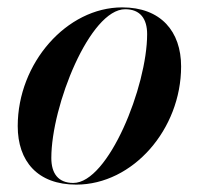

<svg xmlns="http://www.w3.org/2000/svg" viewBox="-20 -490 542 520"><path d="M186.5 10C340 10 470.5 -140 470.5 -310C470.5 -405 415.5 -470 311 -470C161 -470 28 -319.5 28 -148.5C28 -53.5 81.5 10 186.5 10ZM178.5 5.5C137.5 5.5 119 -20.5 119 -62C119 -203.5 223.5 -465 319 -465C360 -465 378.5 -439 378.5 -397.5C378.5 -256 273.5 5.5 178.5 5.5Z"/></svg>

Font: Bodoni* 36pt Medium
Style: Italic
Weight: 500
Italic angle: -13°
Version: Version 2.3